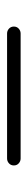

<svg xmlns="http://www.w3.org/2000/svg" viewBox="211 -164 78 540"><g transform="rotate(-90 250.0 106.0)"><path d="M74.2 125Q66.4 125 60.5 119.6Q54.7 114.3 54.7 106Q54.7 97.7 60.5 92.3Q66.4 86.9 74.2 86.9H425.8Q433.6 86.9 439.5 92.3Q445.3 97.7 445.3 106Q445.3 114.3 439.5 119.6Q433.6 125 425.8 125Z"/></g></svg>

Font: Rounded-X Mgen+ 1mn light
Style: Regular
Weight: 200
Designer: [Source Han Sans]
Ryoko NISHIZUKA  (kana & ideographs); Paul D. Hunt (Latin, Greek & Cyrillic); Wenlong ZHANG  (bopomofo
Version: Version 1.059.20150602